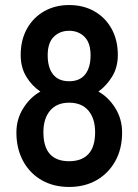

<svg xmlns="http://www.w3.org/2000/svg" viewBox="-20 -731 548 761"><path d="M254 10Q192 10 145 -17Q98 -44 71.5 -93Q45 -142 45 -206Q45 -259 72.5 -302.5Q100 -346 140 -368Q106 -391 84 -427.5Q62 -464 62 -513Q62 -572 86.5 -616.5Q111 -661 154.5 -686Q198 -711 254 -711Q311 -711 354.5 -686Q398 -661 422.5 -616.5Q447 -572 447 -513Q447 -464 424.5 -427.5Q402 -391 370 -368Q410 -346 437 -302.5Q464 -259 464 -206Q464 -141 437 -92.5Q410 -44 363 -17Q316 10 254 10ZM254 -92Q304 -92 330.5 -120.5Q357 -149 357 -207Q357 -261 330.5 -292.5Q304 -324 254 -324Q205 -324 178.5 -292.5Q152 -261 152 -207Q152 -92 254 -92ZM254 -409Q296 -409 317.5 -436Q339 -463 339 -512Q339 -561 315 -585Q291 -609 254 -609Q217 -609 193 -585Q169 -561 169 -512Q169 -463 190.5 -436Q212 -409 254 -409Z"/></svg>

Font: Zen Kaku Gothic New
Style: Bold
Weight: 700
Designer: Yoshimichi Ohira
Foundry: Positype
Version: Version 1.002